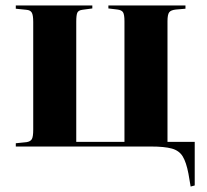

<svg xmlns="http://www.w3.org/2000/svg" viewBox="-20 -538 760 705"><path d="M680 147 672 100Q664 58 651 36.5Q638 15 611 7.5Q584 0 534 0H38V-12L77 -16Q91 -18 96.5 -26.5Q102 -35 102 -62V-457Q102 -483 96.5 -492Q91 -501 77 -502L38 -506V-518H319V-507L282 -502Q268 -500 264 -491.5Q260 -483 260 -458V-17H437V-460Q437 -484 432 -492.5Q427 -501 411 -503L378 -507V-518H661V-506L626 -503Q607 -501 601 -492.5Q595 -484 595 -460V-17H695V143Z"/></svg>

Font: Literata 72pt
Style: Bold
Weight: 700
Designer: Latin by Veronika Burian and Jose Scaglione. Greek by Irene Vlachou. Cyrillic by Vera Evstafieva.
Foundry: TypeTogether
Version: Version 3.002